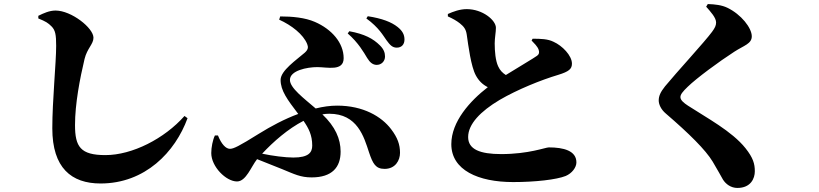

<svg xmlns="http://www.w3.org/2000/svg" viewBox="-20 -850 4040 947"><path d="M476 55C696 55 844 -100 905 -267L890 -278C791 -166 632 -85 500 -85C377 -85 350 -126 350 -233C350 -338 374 -462 397 -559C410 -612 441 -632 441 -664C441 -712 332 -798 254 -798C224 -798 195 -785 169 -772V-759C206 -744 217 -737 234 -720C253 -701 257 -679 257 -624C257 -540 238 -354 238 -217C238 -22 332 55 476 55Z M1836 -530C1861 -529 1879 -548 1879 -571C1879 -590 1873 -607 1854 -626C1820 -660 1778 -682 1703 -696L1695 -685C1748 -639 1774 -592 1791 -564C1805 -541 1819 -531 1836 -530ZM1937 -615C1961 -615 1975 -631 1975 -655C1975 -679 1965 -698 1941 -717C1911 -741 1865 -759 1794 -770L1787 -759C1849 -714 1870 -674 1886 -652C1904 -627 1916 -615 1937 -615ZM1149 45C1194 45 1219 -29 1248 -65L1371 -16C1432 9 1462 25 1517 25C1618 25 1660 -25 1660 -102C1660 -165 1634 -225 1570 -286C1582 -288 1593 -289 1604 -289C1743 -289 1775 -175 1800 -99C1819 -42 1833 -17 1877 -17C1930 -17 1953 -59 1953 -96C1953 -137 1941 -171 1909 -213C1862 -275 1772 -329 1643 -329C1609 -329 1573 -324 1537 -315C1479 -365 1410 -416 1410 -456C1410 -502 1494 -519 1545 -519C1594 -519 1675 -497 1675 -563C1675 -639 1616 -706 1533 -742C1485 -763 1422 -769 1362 -769L1357 -753C1419 -725 1476 -680 1495 -633C1501 -618 1501 -606 1483 -590C1443 -555 1364 -502 1364 -456C1364 -403 1397 -359 1451 -288C1383 -263 1316 -227 1258 -191C1157 -128 1132 -116 1114 -116C1094 -116 1072 -139 1055 -182H1040C1029 -159 1022 -123 1022 -95C1022 -28 1095 45 1149 45ZM1477 -254C1502 -218 1520 -184 1520 -132C1520 -98 1502 -73 1427 -73C1388 -73 1324 -81 1273 -92C1328 -151 1401 -215 1477 -254Z M2511 48C2620 48 2725 36 2770 18C2801 5 2823 -24 2823 -49C2823 -107 2759 -123 2687 -123C2670 -123 2588 -90 2452 -90C2348 -90 2289 -113 2289 -174C2289 -238 2350 -301 2444 -357C2533 -409 2650 -456 2734 -481C2786 -497 2801 -510 2801 -536C2801 -576 2753 -625 2710 -644C2682 -658 2647 -659 2607 -659L2602 -650C2614 -637 2631 -622 2637 -604C2641 -591 2639 -582 2629 -575C2611 -562 2541 -521 2475 -480C2459 -490 2446 -503 2437 -523C2424 -551 2420 -596 2420 -636C2420 -663 2426 -691 2426 -713C2426 -750 2361 -805 2282 -805C2248 -805 2216 -793 2189 -781V-769C2212 -759 2233 -747 2248 -735C2268 -719 2278 -706 2282 -680C2290 -624 2303 -522 2327 -478C2341 -452 2360 -433 2386 -420C2298 -352 2206 -250 2206 -139C2206 -11 2339 48 2511 48Z M3617 77C3683 77 3703 30 3703 -5C3703 -42 3695 -71 3657 -119C3590 -203 3465 -269 3373 -329C3353 -342 3336 -356 3336 -371C3336 -384 3347 -398 3372 -422C3415 -464 3526 -546 3602 -595C3650 -626 3688 -634 3688 -671C3688 -712 3636 -779 3567 -812C3540 -825 3506 -829 3471 -830L3463 -817C3485 -792 3512 -763 3512 -739C3512 -724 3506 -712 3492 -693C3457 -645 3315 -491 3260 -424C3237 -395 3229 -376 3229 -354C3229 -336 3240 -310 3264 -290C3379 -191 3460 -111 3495 -53C3521 -9 3533 13 3546 36C3560 58 3585 77 3617 77Z"/></svg>

Font: GenKiMin2 TW H
Style: Regular
Weight: 900
Version: Version 2.100;PS 2.1;hotconv 16.6.51;makeotf.lib2.5.65220 DE